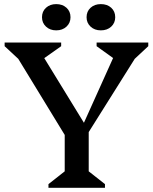

<svg xmlns="http://www.w3.org/2000/svg" viewBox="-20 -892 726 912"><path d="M314.8 -206.2 27.4 -677 85.2 -595.4 2 -672.6V-690H270.5V-672.6L136.4 -577.7L152.8 -677L382.4 -302.7H375.9L544.5 -677L560.9 -585L438.9 -672.6V-690H684.3V-672.6L604.3 -597.9L660.5 -677L364.7 -206.2ZM210.2 0V-17.4L287.4 -78.2V-285.7H401.4V-78.2L478.6 -17.4V0ZM247.1 -747.8Q217.6 -747.8 198.6 -765.5Q179.5 -783.2 179.5 -810.1Q179.5 -837.9 198.6 -855.2Q217.7 -872.5 247.1 -872.5Q276.6 -872.5 295.8 -855.2Q314.9 -837.9 314.9 -810.1Q314.9 -783.2 295.8 -765.5Q276.6 -747.8 247.1 -747.8ZM458.9 -747.8Q429.4 -747.8 410.3 -765.5Q391.2 -783.2 391.2 -810.1Q391.2 -837.9 410.3 -855.2Q429.4 -872.5 458.9 -872.5Q489.3 -872.5 508.3 -855.2Q527.3 -837.9 527.3 -810.1Q527.3 -783.2 508.3 -765.5Q489.3 -747.8 458.9 -747.8Z"/></svg>

Font: Platypi Light
Style: Regular
Weight: 300
Designer: David Sargent
Foundry: Bolt Cutter Type
Version: Version 1.200